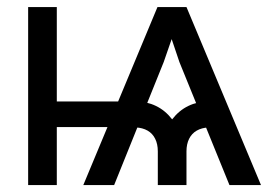

<svg xmlns="http://www.w3.org/2000/svg" viewBox="-20 -536 790 556"><path d="M499.5 -356.4 445.8 -515.6H520L735.8 0H644.5ZM61.5 -515.6H144.5V0H61.5ZM100.6 -242.2H347.2V-168H100.6ZM437 -97.7Q437 -118.7 429.4 -134Q421.9 -149.4 407.5 -157.7Q393.1 -166 373 -167V-242.2Q404.8 -242.2 431.6 -229.2Q458.5 -216.3 478.5 -190.4Q498.5 -216.3 525.4 -229.2Q552.2 -242.2 584 -242.2V-167Q564 -166 549.6 -157.7Q535.2 -149.4 527.6 -134Q520 -118.7 520 -97.7V0H437ZM436 -515.6H509.3L454.1 -356.4L310.5 0H221.2Z"/></svg>

Font: Intratopia Thin
Style: Regular
Weight: 100
Designer: Rasmus Andersson
Foundry: rsms
Version: Version 3.000;Glyphs 3.2.3 (3260)